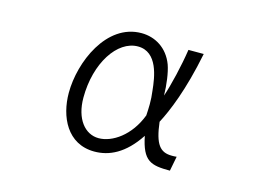

<svg xmlns="http://www.w3.org/2000/svg" viewBox="-80 -660 1160 849"><g transform="rotate(15 500.0 -236.0)"><path d="M764 -28C756 -27 749 -27 742 -27C688 -27 663 -57 651 -158C682 -217 727 -323 762 -498H692C681 -424 658 -327 640 -275C639 -325 632 -378 620 -412C594 -482 535 -516 473 -516C313 -516 230 -319 230 -178C230 -70 281 44 406 44C473 44 542 13 604 -81C626 29 663 39 751 39ZM587 -170C549 -70 471 -18 409 -18C346 -18 298 -77 298 -174C298 -333 379 -455 473 -455C564 -455 579 -342 585 -283C588 -262 589 -242 589 -221C589 -205 588 -189 587 -170Z"/></g></svg>

Font: LINE Seed JP_OTF Regular
Style: Regular
Weight: 400
Designer: LY Corporation & Fontrix & Fontworks
Version: Version 1.002